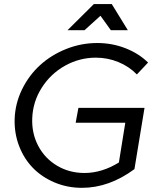

<svg xmlns="http://www.w3.org/2000/svg" viewBox="-20 -917 793 944"><path d="M458 -705.5Q531 -705.5 596.5 -680Q662 -654.5 708 -609.5L653 -551Q615 -590 562.2 -611.8Q509.5 -633.5 451.5 -633.5Q370.5 -633.5 299.5 -593.8Q228.5 -554 185 -485.2Q141.5 -416.5 138.5 -335.5Q135.5 -261.5 168 -199.8Q200.5 -138 260.8 -102.2Q321 -66.5 395.5 -66.5Q480.5 -66.5 564.5 -118L596 -313.5H352L365.5 -386.5H690.5L641 -85.5Q516.5 6.5 383 6.5Q311 6.5 248.2 -20Q185.5 -46.5 141.8 -91.5Q98 -136.5 74 -199Q50 -261.5 52 -331.5Q54.5 -408 88.2 -477.2Q122 -546.5 176.8 -596.5Q231.5 -646.5 305 -676Q378.5 -705.5 458 -705.5ZM312 -768.5 441.5 -897H529.5L608.5 -768.5H525L474 -839.5L395.5 -768.5Z"/></svg>

Font: Argentum Sans Light
Style: Italic
Weight: 300
Italic angle: -11.3°
Designer: Julieta Ulanovsky (font), Owen Earl (portions from Jones font), Cristiano Sobral (main changes and remaster)
Foundry: Julieta Ulanovsky (font), Owen Earl (portions from Jones font), Cristiano Sobral (main changes and remaster)
Version: Version 3.127